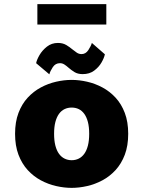

<svg xmlns="http://www.w3.org/2000/svg" viewBox="-20 -899 690 930"><path d="M327 11Q290.5 11 252 2.2Q213.5 -6.5 178 -25.5Q142.5 -44.5 114.2 -75.2Q86 -106 69.5 -149.5Q53 -193 53 -251Q53 -308.5 69.5 -352Q86 -395.5 114.2 -426Q142.5 -456.5 178 -475.5Q213.5 -494.5 252 -503.2Q290.5 -512 327 -512Q363.5 -512 402 -503.2Q440.5 -494.5 476 -475.5Q511.5 -456.5 539.8 -426Q568 -395.5 584.5 -352Q601 -308.5 601 -251Q601 -193 584.5 -149.5Q568 -106 539.8 -75.2Q511.5 -44.5 476 -25.5Q440.5 -6.5 402 2.2Q363.5 11 327 11ZM327 -123Q346 -123 361.5 -130.8Q377 -138.5 388.2 -154Q399.5 -169.5 405.8 -193.8Q412 -218 412 -251Q412 -284 405.8 -308Q399.5 -332 388.2 -347.5Q377 -363 361.5 -370.5Q346 -378 327 -378Q308.5 -378 292.8 -370.5Q277 -363 265.8 -347.5Q254.5 -332 248.2 -308Q242 -284 242 -251Q242 -218 248.2 -193.8Q254.5 -169.5 265.8 -154Q277 -138.5 292.8 -130.8Q308.5 -123 327 -123ZM380.5 -540Q356.5 -540 340.5 -550Q324.5 -560 312 -571Q302 -580 292 -586.5Q282 -593 270.5 -593Q248.5 -593 235.8 -573.8Q223 -554.5 219 -539L155 -593Q158 -609 171.2 -632Q184.5 -655 207.2 -673Q230 -691 260.5 -691Q284 -691 300.5 -681.2Q317 -671.5 330.5 -660Q342 -650.5 352.2 -643.8Q362.5 -637 375 -637Q395 -637 407.8 -656.2Q420.5 -675.5 425 -691L488 -636Q484.5 -618.5 471.5 -596Q458.5 -573.5 436 -556.8Q413.5 -540 380.5 -540ZM161 -780V-879H495V-780Z"/></svg>

Font: Trispace Thin ExtraBold
Style: Regular
Weight: 800
Version: Version 1.210